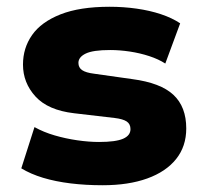

<svg xmlns="http://www.w3.org/2000/svg" viewBox="-20 -537 600 568"><path d="M284 11Q233 11 188.5 5.5Q144 0 107.5 -11Q71 -22 43 -39L82 -161Q109 -146 141.5 -136.5Q174 -127 208.5 -122Q243 -117 273 -117Q322 -117 344 -126.5Q366 -136 366 -155Q366 -170 355 -177.5Q344 -185 319 -188L199 -202Q122 -211 85 -251.5Q48 -292 48 -346Q48 -395 75 -433.5Q102 -472 159 -494.5Q216 -517 304 -517Q345 -517 384 -511.5Q423 -506 456 -495Q489 -484 513 -468L469 -349Q449 -362 421.5 -371Q394 -380 364 -384.5Q334 -389 306 -389Q255 -389 233.5 -378.5Q212 -368 212 -351Q212 -337 223 -329.5Q234 -322 258 -319L371 -303Q455 -292 493 -256.5Q531 -221 531 -157Q531 -104 501 -66.5Q471 -29 415.5 -9Q360 11 284 11Z"/></svg>

Font: Nunito Sans 7pt Black
Style: Regular
Weight: 900
Designer: Vernon Adams
Foundry: Vernon Adams
Version: Version 3.101;gftools[0.9.27]